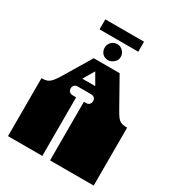

<svg xmlns="http://www.w3.org/2000/svg" viewBox="-223 -1109 1147 1246"><g transform="rotate(30 350.0 -486.0)"><path d="M29 -171V-172Q29 -185 29 -191Q29 -197 29 -209V-260Q29 -269 29 -273.5Q29 -278 29 -282.5Q29 -287 29 -296V-297Q29 -310 29 -316Q29 -322 29 -334V-434Q54 -434 70 -440Q86 -446 101 -462.5Q116 -479 137 -514L258 -716H452L564 -517Q585 -479 597 -463.5Q609 -448 625 -441Q641 -434 671 -434V0H344V-135Q344 -144 344 -148.5Q344 -153 344 -157.5Q344 -162 344 -171V-172Q344 -185 344 -191Q344 -197 344 -209V-260Q344 -269 344 -273.5Q344 -278 344 -282.5Q344 -287 344 -296V-297Q344 -310 344 -316Q344 -322 344 -334V-439H360Q376 -439 385 -448.5Q394 -458 394 -473Q394 -487 385 -496Q376 -505 360 -505H260Q243 -505 234.5 -495Q226 -485 226 -472Q226 -456 236 -447.5Q246 -439 260 -439H286V0H29V-135Q29 -144 29 -148.5Q29 -153 29 -157.5Q29 -162 29 -171ZM357 -564 309 -647 260 -564ZM285 -812Q285 -836 302.5 -854Q320 -872 346 -872Q370 -872 388 -853.5Q406 -835 406 -812Q406 -785 385.5 -768Q365 -751 345 -751Q317 -751 301 -768.5Q285 -786 285 -812ZM197 -972H487V-897H197Z"/></g></svg>

Font: Danfo
Style: Regular
Weight: 400
Version: Version 1.000;Glyphs 3.2 (3236)